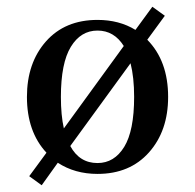

<svg xmlns="http://www.w3.org/2000/svg" viewBox="-20 -503 580 571"><path d="M66.9 21 118.2 -48.8Q60.1 -111.3 60.1 -214.8Q60.1 -315.9 116.7 -379.9Q173.3 -443.8 270 -443.8Q334.5 -443.8 382.8 -414.1L433.1 -482.9L470.2 -456.1L418 -384.8Q480 -321.8 480 -214.8Q480 -113.8 423.1 -49.8Q366.2 14.2 270 14.2Q202.6 14.2 151.9 -19L104 47.9ZM270 -18.1Q319.8 -18.1 349.4 -66.2Q378.9 -114.3 378.9 -214.8Q378.9 -272.9 368.2 -314.9L189 -68.8Q216.3 -18.1 270 -18.1ZM161.1 -214.8Q161.1 -160.2 169.9 -121.1L348.1 -366.2Q319.3 -412.1 270 -412.1Q220.2 -412.1 190.7 -363.8Q161.1 -315.4 161.1 -214.8Z"/></svg>

Font: Jacques Francois
Style: Regular
Weight: 400
Designer: Manvel Shmavonyan, Alexei Vanyashin
Foundry: Cyreal (www.cyreal.org)
Version: Version 1.003